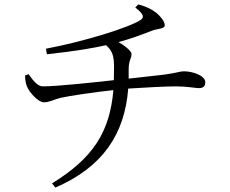

<svg xmlns="http://www.w3.org/2000/svg" viewBox="-20 -795 1040 867"><path d="M93 -454C94 -432 97 -414 102 -404C113 -377 153 -333 178 -333C203 -333 224 -346 253 -353C291 -362 414 -380 492 -388C476 -201 402 -82 215 33L230 52C445 -41 543 -190 559 -395C631 -400 731 -405 775 -405C825 -405 862 -397 879 -397C900 -397 907 -408 907 -424C907 -453 851 -473 811 -473C792 -473 785 -467 722 -458L561 -440V-482C561 -523 574 -531 574 -551C574 -564 545 -588 515 -605C568 -619 616 -637 668 -657C692 -666 724 -664 724 -681C724 -699 703 -723 687 -736C670 -750 644 -765 604 -775L591 -761C630 -731 632 -716 615 -705C567 -672 359 -607 187 -575L192 -550C331 -565 405 -579 459 -591C489 -564 494 -541 495 -497L494 -433C413 -424 239 -405 174 -405C149 -405 131 -430 109 -460Z"/></svg>

Font: Harano Aji Mincho
Style: Regular
Weight: 400
Foundry: Masamichi Hosoda
Version: HaranoAjiMincho-Regular version 20230610;ttx 4.39.4